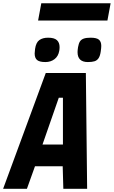

<svg xmlns="http://www.w3.org/2000/svg" viewBox="-32 -1182 713 1202"><path d="M254.5 -725H505.5L513.5 0H364.5L360.5 -141H187L136.5 0H-12.5ZM362 -277V-570H336L234 -277ZM185 -847.5Q185 -858 187.5 -875.5Q193.5 -916.5 214.5 -931.2Q235.5 -946 269 -946Q307.5 -946 324.2 -930.8Q341 -915.5 341 -887Q341 -874.5 339 -864Q333 -829.5 309.2 -811.5Q285.5 -793.5 252 -793.5Q215.5 -793.5 200.2 -806.2Q185 -819 185 -847.5ZM453.5 -856Q453.5 -866.5 456.5 -886.5Q460.5 -909.5 468.2 -922Q476 -934.5 491.8 -940.2Q507.5 -946 535 -946Q573 -946 587.5 -933.5Q602 -921 602 -894.5Q602 -882 598.5 -858.5Q594.5 -831.5 585 -817.5Q575.5 -803.5 559.8 -798.5Q544 -793.5 518 -793.5Q453.5 -793.5 453.5 -856ZM226.5 -1161.5H660.5L640.5 -1053.5H206.5Z"/></svg>

Font: JuliaMono Black
Style: Italic
Weight: 900
Italic angle: -9°
Monospace: yes
Designer: cormullion
Foundry: corm
Version: Version 0.057; ttfautohint (v1.8.4)